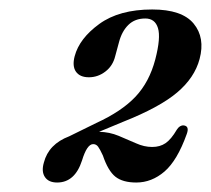

<svg xmlns="http://www.w3.org/2000/svg" viewBox="-20 -732 445 405"><path d="M72.5 -389Q82.5 -428 126 -444.5L183 -472.5Q236.5 -497 265.8 -528Q295 -559 307.5 -606.5Q319.5 -652.5 313.2 -672.8Q307 -693 286.5 -693Q264.5 -693 250.8 -679.5Q237 -666 231 -643L223 -613.5Q218 -593 202.2 -581Q186.5 -569 167.5 -569Q148.5 -569 140.2 -580.8Q132 -592.5 137.5 -613.5Q147.5 -651 189.5 -681.5Q231.5 -712 301 -712Q364 -712 388.5 -682.2Q413 -652.5 401 -607.5Q390.5 -568 353.5 -536.8Q316.5 -505.5 239.5 -475L189 -454Q211 -453.5 230.2 -445.5Q249.5 -437.5 266.8 -429.8Q284 -422 301 -422Q317.5 -422 329.2 -430Q341 -438 353 -458.5Q359 -468 367.5 -467.5Q380 -466 374 -449.5Q354 -393.5 327 -370.2Q300 -347 267.5 -347Q239 -347 223.5 -359.2Q208 -371.5 197 -404Q191 -417 187 -422.5Q183 -428 176.5 -428Q163.5 -428 153 -393.5Q138 -347 100.5 -347Q82.5 -347 74.8 -358.5Q67 -370 72.5 -389Z"/></svg>

Font: Fraunces 144pt Soft SemiBold
Style: Italic
Weight: 600
Italic angle: -16°
Version: Version 1.000;[b76b70a41]